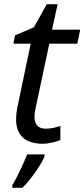

<svg xmlns="http://www.w3.org/2000/svg" viewBox="-20 -678 404 919"><path d="M127 -469 66 -178C60 -152 57 -128 57 -107C57 -20 113 10 185 10C214 10 253 0 269 -8V-75C244 -67 222 -62 198 -62C161 -62 145 -86 145 -117C145 -136 150 -160 154 -177L216 -469H350L364 -536H229L256 -658H204L142 -547L52 -509L44 -469ZM87 221C130 180 182 101 193 71V61H110C94 102 59 177 39 208V221Z"/></svg>

Font: BC Sans
Style: Italic
Weight: 400
Italic angle: -12°
Designer: Monotype Design Team
Designer: Province of B.C.
Foundry: Monotype Imaging Inc.
Version: Version 2.000;GOOG;noto-source:20170915:90ef993387c0